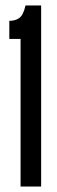

<svg xmlns="http://www.w3.org/2000/svg" viewBox="-20 -680 207 700"><path d="M55 0V-538H14V-604Q36 -604 50.5 -614.5Q65 -625 73 -660H130V0Z"/></svg>

Font: Bricolage Grotesque 96pt Condensed Light
Style: Regular
Weight: 300
Width: 3
Designer: Mathieu Triay
Foundry: Atelier Triay
Version: Version 1.001; ttfautohint (v1.8.4.7-5d5b);gftools[0.9.33.de